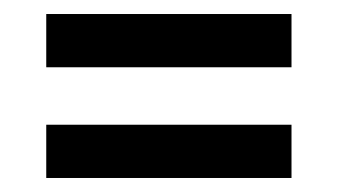

<svg xmlns="http://www.w3.org/2000/svg" viewBox="-20 -414 482 274"><path d="M46 -318V-394H396V-318ZM46 -160V-236H396V-160Z"/></svg>

Font: Cabin Resolve
Style: Regular-Resolve
Weight: 400
Designer: Pablo Impallari
Foundry: Pablo Impallari. http://www.impallari.com Igino Marini. http://www.ikern.com
Version: Version 3.001